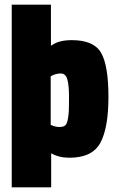

<svg xmlns="http://www.w3.org/2000/svg" viewBox="-20 -661 506 818"><path d="M276 11Q231 11 198 -8V137H30V-641H197V-468H201Q230 -490 286 -490Q380 -490 411 -435.5Q442 -381 442 -248.5Q442 -116 407.5 -52.5Q373 11 276 11ZM196 -336V-129Q215 -120 232.5 -120Q250 -120 257.5 -126.5Q265 -133 268.5 -150.5Q272 -168 273 -185Q274 -202 274 -249.5Q274 -297 267 -322.5Q260 -348 238.5 -348Q217 -348 196 -336Z"/></svg>

Font: Passion One
Style: Regular
Weight: 400
Designer: Alejandro Lo Celso
Foundry: Fontstage
Version: Version 1.002